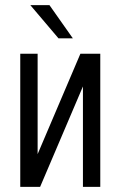

<svg xmlns="http://www.w3.org/2000/svg" viewBox="-20 -725 468 745"><path d="M58.6 -516.6H126V-127L292 -516.6H369.1V0H301.8V-389.6L135.7 0H58.6ZM207 -576.2 97.7 -705.1H171.9L262.7 -576.2Z"/></svg>

Font: Dinish Condensed
Style: Regular
Weight: 400
Width: 3
Designer: Bert Driehuis
Foundry: Playbeing
Version: Version 3.006; git-39231f3c-release